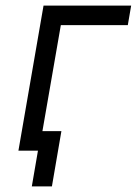

<svg xmlns="http://www.w3.org/2000/svg" viewBox="-20 -540 490 688"><path d="M46 0H116L94 128H166L200 -70H132L198 -450H438L450 -520H136Z"/></svg>

Font: Fixel Display
Style: Italic
Weight: 400
Italic angle: -10°
Designer: AlfaBravo + MacPaw
Foundry: Kyrylo Tkachov, Marchela Mozhyna, Serhii Makarenko, Maria Weinstein, Zakhar Kryvoshyya
Version: Version 1.210;Glyphs 3.2 (3217)